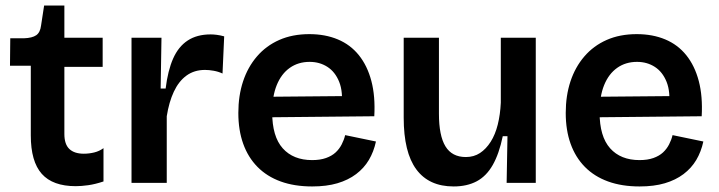

<svg xmlns="http://www.w3.org/2000/svg" viewBox="-20 -659 2591 692"><path d="M253 12Q170 12 130.5 -32.5Q91 -77 91 -171V-422H16L17 -521H66Q96 -522 110.5 -532Q125 -542 128 -567L139 -639H212V-523H350V-418H212V-176Q212 -139 230 -122Q248 -105 282 -105Q301 -105 319.5 -109.5Q338 -114 353 -125V-5Q323 5 298 8.5Q273 12 253 12Z M454 0V-263V-523H562L559 -340H577Q585 -405 604 -448Q623 -491 656.5 -513Q690 -535 739 -535Q749 -535 761 -533.5Q773 -532 788 -528L782 -394Q767 -401 750 -404Q733 -407 719 -407Q680 -407 652 -386.5Q624 -366 606.5 -328.5Q589 -291 581 -240V0Z M1105 13Q1041 13 991.5 -5Q942 -23 908 -57.5Q874 -92 856.5 -141Q839 -190 839 -252Q839 -314 856 -365.5Q873 -417 906 -455.5Q939 -494 986.5 -515Q1034 -536 1095 -536Q1152 -536 1197.5 -517Q1243 -498 1273.5 -460Q1304 -422 1318.5 -367Q1333 -312 1329 -240L921 -236V-310L1254 -313L1211 -272Q1217 -328 1202.5 -364Q1188 -400 1160 -418Q1132 -436 1096 -436Q1055 -436 1024.5 -414.5Q994 -393 977.5 -352.5Q961 -312 961 -254Q961 -167 999 -124.5Q1037 -82 1105 -82Q1134 -82 1155 -89.5Q1176 -97 1189.5 -109.5Q1203 -122 1211.5 -138.5Q1220 -155 1224 -172L1335 -149Q1327 -112 1309.5 -82.5Q1292 -53 1263.5 -31.5Q1235 -10 1196 1.5Q1157 13 1105 13Z M1615 13Q1526 13 1480.5 -48.5Q1435 -110 1435 -235V-523H1562V-249Q1562 -170 1585.5 -131.5Q1609 -93 1659 -93Q1688 -93 1710 -107.5Q1732 -122 1748.5 -148Q1765 -174 1774 -210Q1783 -246 1785 -289V-523H1911V-218V0H1806L1809 -168H1792Q1779 -105 1756 -64.5Q1733 -24 1698 -5.5Q1663 13 1615 13Z M2285 13Q2221 13 2171.5 -5Q2122 -23 2088 -57.5Q2054 -92 2036.5 -141Q2019 -190 2019 -252Q2019 -314 2036 -365.5Q2053 -417 2086 -455.5Q2119 -494 2166.5 -515Q2214 -536 2275 -536Q2332 -536 2377.5 -517Q2423 -498 2453.5 -460Q2484 -422 2498.5 -367Q2513 -312 2509 -240L2101 -236V-310L2434 -313L2391 -272Q2397 -328 2382.5 -364Q2368 -400 2340 -418Q2312 -436 2276 -436Q2235 -436 2204.5 -414.5Q2174 -393 2157.5 -352.5Q2141 -312 2141 -254Q2141 -167 2179 -124.5Q2217 -82 2285 -82Q2314 -82 2335 -89.5Q2356 -97 2369.5 -109.5Q2383 -122 2391.5 -138.5Q2400 -155 2404 -172L2515 -149Q2507 -112 2489.5 -82.5Q2472 -53 2443.5 -31.5Q2415 -10 2376 1.5Q2337 13 2285 13Z"/></svg>

Font: Bricolage Grotesque 20pt SemiBold
Style: Regular
Weight: 600
Version: Version 1.001;gftools[0.9.33.dev8+g029e19f]